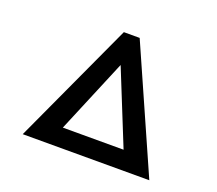

<svg xmlns="http://www.w3.org/2000/svg" viewBox="-106 -753 1012 897"><g transform="rotate(20 400.5 -304.5)"><path d="M85.3 0 366.3 -609.5H444.9L714.6 0ZM250.9 -92.9H552.9L404.6 -460.2Z"/></g></svg>

Font: BioRhyme ExtraBold
Style: Regular
Weight: 800
Designer: Aoife Mooney
Foundry: Aoife Mooney Type
Version: Version 1.600;gftools[0.9.33]